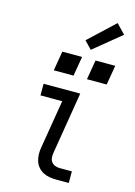

<svg xmlns="http://www.w3.org/2000/svg" viewBox="-142 -1046 784 1118"><g transform="rotate(15 250.0 -486.5)"><path d="M315 0Q293 0 272.5 -3.5Q252 -7 234 -16.5Q216 -26 203 -41.5Q190 -57 184 -76.5Q178 -96 177.5 -117.5Q177 -139 181 -160L229 -450H98V-520H319L258 -149Q255 -134 256 -119Q257 -104 265 -92.5Q273 -81 286.5 -75.5Q300 -70 315 -70H389V0ZM335 -611 355 -729H474L454 -611ZM135 -611 155 -729H274L254 -611ZM312 -782 268 -828 423 -973 477 -917Z"/></g></svg>

Font: Iosevka SS04 Oblique
Style: Regular
Weight: 400
Italic angle: -9°
Monospace: yes
Designer: Belleve Invis
Foundry: Belleve Invis
Version: Version 19.0.0; ttfautohint (v1.8.4)